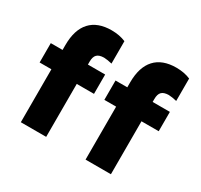

<svg xmlns="http://www.w3.org/2000/svg" viewBox="-156 -957 1212 1159"><g transform="rotate(30 450.5 -377.5)"><path d="M31.2 -503.9H113.3V-538.1Q113.3 -644.5 163.8 -699.7Q214.4 -754.9 311.5 -754.9Q366.7 -754.9 410.2 -736.3V-580.1Q379.4 -587.9 353.5 -588.9Q319.8 -588.4 304.9 -573.2Q290 -558.1 290 -524.4V-503.9H410.2V-369.1H290V0H113.3V-369.1H31.2ZM482.4 -503.9H564.5V-538.1Q564.5 -644.5 615 -699.7Q665.5 -754.9 762.7 -754.9Q817.9 -754.9 861.3 -736.3V-580.1Q830.6 -587.9 804.7 -588.9Q771 -588.4 756.1 -573.2Q741.2 -558.1 741.2 -524.4V-503.9H861.3V-369.1H741.2V0H564.5V-369.1H482.4Z"/></g></svg>

Font: Wanted Sans Black
Style: Regular
Weight: 900
Designer: Original Design by Kil Hyung-jin and Kang Hanbin, Wanted Lab, Inc; Hangeul from Source Han Sans by Jang Soo-young and Ka
Foundry: Wanted Lab, Inc.
Version: Version 1.003